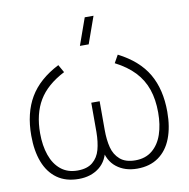

<svg xmlns="http://www.w3.org/2000/svg" viewBox="-85 -848 932 948"><g transform="rotate(-10 381.0 -374.5)"><path d="M397.5 -630H353.5L401.5 -765H445.5ZM235 16Q170 16 126.5 -15.2Q83 -46.5 61.5 -102.8Q40 -159 40 -235Q40 -348 86 -426Q132 -504 232 -555L254 -516Q164.5 -470 124.8 -403.2Q85 -336.5 85 -239Q85 -177 101.8 -129Q118.5 -81 152.2 -53.5Q186 -26 236 -26Q284.5 -26 311.8 -48.8Q339 -71.5 349.2 -108.8Q359.5 -146 360 -197V-201V-344H402V-201Q402 -150 411.8 -112Q421.5 -74 449 -50Q476.5 -26 526 -26Q576.5 -26 610.5 -54Q644.5 -82 660.8 -130Q677 -178 677 -239Q677 -304.5 659.5 -355.5Q642 -406.5 604.8 -446Q567.5 -485.5 508 -516L530 -555Q631 -503.5 676.5 -425.5Q722 -347.5 722 -235Q722 -158.5 700.2 -102.2Q678.5 -46 635 -15Q591.5 16 528 16Q466 16 424.2 -16.8Q382.5 -49.5 373 -114H389Q379.5 -49.5 337.8 -16.8Q296 16 235 16Z"/></g></svg>

Font: Manrope
Style: Regular
Weight: 400
Designer: Mikhail Sharanda
Foundry: Mikhail Sharanda
Version: Version 4.503